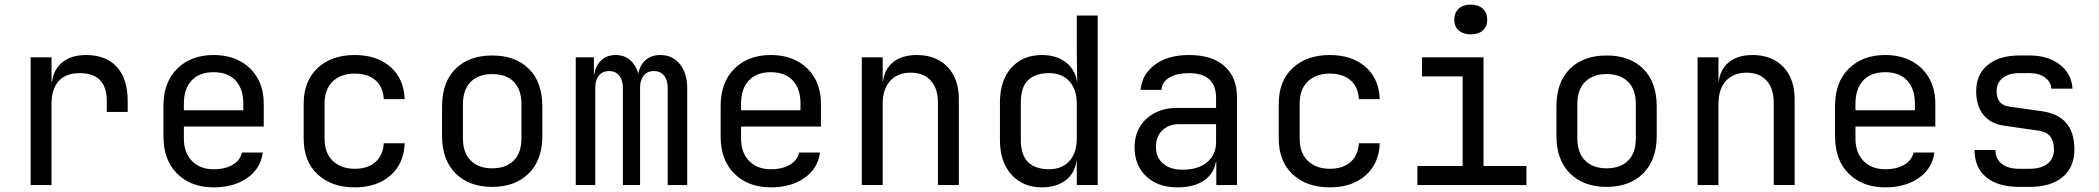

<svg xmlns="http://www.w3.org/2000/svg" viewBox="-20 -797 9040 827"><path d="M112 0V-550H202V-445H204Q211 -498 249 -529Q287 -560 351 -560Q437 -560 483.5 -508.5Q530 -457 530 -362V-315H440V-362Q440 -482 323 -482Q264 -482 233 -448Q202 -414 202 -350V0Z M900 10Q803 10 743.5 -48.5Q684 -107 684 -210V-340Q684 -443 743.5 -501.5Q803 -560 900 -560Q965 -560 1013.5 -534Q1062 -508 1089 -461Q1116 -414 1116 -350V-252H772V-200Q772 -139 807 -103.5Q842 -68 900 -68Q950 -68 982.5 -87.5Q1015 -107 1022 -140H1112Q1103 -71 1045 -30.5Q987 10 900 10ZM772 -322H1028V-350Q1028 -415 994.5 -450.5Q961 -486 900 -486Q839 -486 805.5 -450.5Q772 -415 772 -350Z M1508 10Q1408 10 1348 -46Q1288 -102 1288 -200V-350Q1288 -448 1348 -504Q1408 -560 1508 -560Q1603 -560 1661.5 -509Q1720 -458 1723 -370H1633Q1630 -423 1597 -451.5Q1564 -480 1508 -480Q1449 -480 1413.5 -446.5Q1378 -413 1378 -351V-200Q1378 -138 1413.5 -104Q1449 -70 1508 -70Q1564 -70 1597 -99Q1630 -128 1633 -180H1723Q1720 -92 1661.5 -41Q1603 10 1508 10Z M2100 8Q2001 8 1942.5 -50Q1884 -108 1884 -212V-338Q1884 -443 1942 -500.5Q2000 -558 2100 -558Q2200 -558 2258 -500.5Q2316 -443 2316 -338V-212Q2316 -108 2257.5 -50Q2199 8 2100 8ZM2100 -72Q2159 -72 2192.5 -105Q2226 -138 2226 -202V-348Q2226 -412 2192.5 -445Q2159 -478 2100 -478Q2042 -478 2008 -445Q1974 -412 1974 -348V-202Q1974 -138 2008 -105Q2042 -72 2100 -72Z M2460 0V-550H2538V-477H2540Q2545 -514 2569.5 -537Q2594 -560 2632 -560Q2668 -560 2693 -539Q2718 -518 2729 -482H2730Q2737 -518 2761.5 -539Q2786 -560 2824 -560Q2877 -560 2908.5 -520.5Q2940 -481 2940 -418V0H2856V-419Q2856 -452 2840 -471.5Q2824 -491 2796 -491Q2769 -491 2753 -472Q2737 -453 2737 -420V0H2663V-419Q2663 -452 2647 -471.5Q2631 -491 2604 -491Q2576 -491 2560 -472Q2544 -453 2544 -420V0Z M3300 10Q3203 10 3143.5 -48.5Q3084 -107 3084 -210V-340Q3084 -443 3143.5 -501.5Q3203 -560 3300 -560Q3365 -560 3413.5 -534Q3462 -508 3489 -461Q3516 -414 3516 -350V-252H3172V-200Q3172 -139 3207 -103.5Q3242 -68 3300 -68Q3350 -68 3382.5 -87.5Q3415 -107 3422 -140H3512Q3503 -71 3445 -30.5Q3387 10 3300 10ZM3172 -322H3428V-350Q3428 -415 3394.5 -450.5Q3361 -486 3300 -486Q3239 -486 3205.5 -450.5Q3172 -415 3172 -350Z M3692 0V-550H3782V-445H3783Q3790 -500 3828 -530Q3866 -560 3929 -560Q4012 -560 4061 -509Q4110 -458 4110 -370V0H4020V-354Q4020 -417 3988.5 -450.5Q3957 -484 3903 -484Q3847 -484 3814.5 -449Q3782 -414 3782 -350V0Z M4468 10Q4386 10 4336.5 -45Q4287 -100 4287 -194V-355Q4287 -450 4336 -505Q4385 -560 4468 -560Q4530 -560 4570.5 -529Q4611 -498 4619 -445H4620L4618 -570V-730H4708V0H4618V-105H4617Q4610 -51 4570 -20.5Q4530 10 4468 10ZM4498 -68Q4554 -68 4586 -103Q4618 -138 4618 -200V-350Q4618 -412 4586 -447Q4554 -482 4498 -482Q4441 -482 4409 -452.5Q4377 -423 4377 -355V-195Q4377 -128 4409 -98Q4441 -68 4498 -68Z M5052 10Q4967 10 4917 -37.5Q4867 -85 4867 -162Q4867 -213 4890 -251Q4913 -289 4954 -310.5Q4995 -332 5048 -332H5218V-375Q5218 -482 5101 -482Q5049 -482 5017 -463Q4985 -444 4983 -410H4893Q4898 -475 4953.5 -517.5Q5009 -560 5101 -560Q5201 -560 5254.5 -512Q5308 -464 5308 -378V0H5219V-100H5217Q5209 -49 5166 -19.5Q5123 10 5052 10ZM5074 -66Q5140 -66 5179 -98Q5218 -130 5218 -185V-262H5058Q5014 -262 4986.5 -235.5Q4959 -209 4959 -165Q4959 -119 4989.5 -92.5Q5020 -66 5074 -66Z M5708 10Q5608 10 5548 -46Q5488 -102 5488 -200V-350Q5488 -448 5548 -504Q5608 -560 5708 -560Q5803 -560 5861.5 -509Q5920 -458 5923 -370H5833Q5830 -423 5797 -451.5Q5764 -480 5708 -480Q5649 -480 5613.5 -446.5Q5578 -413 5578 -351V-200Q5578 -138 5613.5 -104Q5649 -70 5708 -70Q5764 -70 5797 -99Q5830 -128 5833 -180H5923Q5920 -92 5861.5 -41Q5803 10 5708 10Z M6085 0V-82H6280V-468H6105V-550H6370V-82H6555V0ZM6315 -649Q6282 -649 6263 -666Q6244 -683 6244 -712Q6244 -742 6263 -759.5Q6282 -777 6315 -777Q6348 -777 6367 -759.5Q6386 -742 6386 -712Q6386 -683 6367 -666Q6348 -649 6315 -649Z M6900 8Q6801 8 6742.5 -50Q6684 -108 6684 -212V-338Q6684 -443 6742 -500.5Q6800 -558 6900 -558Q7000 -558 7058 -500.5Q7116 -443 7116 -338V-212Q7116 -108 7057.5 -50Q6999 8 6900 8ZM6900 -72Q6959 -72 6992.5 -105Q7026 -138 7026 -202V-348Q7026 -412 6992.5 -445Q6959 -478 6900 -478Q6842 -478 6808 -445Q6774 -412 6774 -348V-202Q6774 -138 6808 -105Q6842 -72 6900 -72Z M7292 0V-550H7382V-445H7383Q7390 -500 7428 -530Q7466 -560 7529 -560Q7612 -560 7661 -509Q7710 -458 7710 -370V0H7620V-354Q7620 -417 7588.5 -450.5Q7557 -484 7503 -484Q7447 -484 7414.5 -449Q7382 -414 7382 -350V0Z M8100 10Q8003 10 7943.5 -48.5Q7884 -107 7884 -210V-340Q7884 -443 7943.5 -501.5Q8003 -560 8100 -560Q8165 -560 8213.5 -534Q8262 -508 8289 -461Q8316 -414 8316 -350V-252H7972V-200Q7972 -139 8007 -103.5Q8042 -68 8100 -68Q8150 -68 8182.5 -87.5Q8215 -107 8222 -140H8312Q8303 -71 8245 -30.5Q8187 10 8100 10ZM7972 -322H8228V-350Q8228 -415 8194.5 -450.5Q8161 -486 8100 -486Q8039 -486 8005.5 -450.5Q7972 -415 7972 -350Z M8678 8Q8586 8 8535.5 -33.5Q8485 -75 8485 -151H8575Q8575 -113 8602 -91.5Q8629 -70 8678 -70H8722Q8772 -70 8799.5 -92Q8827 -114 8827 -154Q8827 -225 8762 -234L8610 -256Q8554 -264 8523 -302.5Q8492 -341 8492 -404Q8492 -476 8541.5 -517Q8591 -558 8678 -558H8722Q8802 -558 8852.5 -518.5Q8903 -479 8907 -415H8816Q8814 -444 8788.5 -463Q8763 -482 8722 -482H8678Q8632 -482 8606 -461Q8580 -440 8580 -404Q8580 -346 8633 -338L8775 -318Q8915 -298 8915 -154Q8915 -77 8864.5 -34.5Q8814 8 8722 8Z"/></svg>

Font: JetBrainsMono Nerd Font Mono
Style: Regular
Weight: 400
Monospace: yes
Designer: Philipp Nurullin, Konstantin Bulenkov
Foundry: JetBrains
Version: Version 2.304; ttfautohint (v1.8.4.7-5d5b);Nerd Fonts 2.3.0